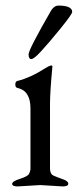

<svg xmlns="http://www.w3.org/2000/svg" viewBox="-20 -669 285 692"><path d="M164.1 -630.9Q175.3 -648.9 190.9 -648.9Q239.7 -648.9 240.2 -626Q239.7 -617.2 196.3 -564Q152.8 -510.7 127.4 -483.4Q102.5 -456.1 92.8 -456.1Q83 -456.1 83 -473.1Q83 -490.2 164.1 -630.9ZM51.8 -24.4Q80.1 -33.2 85 -43Q89.8 -52.7 89.8 -62V-278.8Q89.8 -341.8 43 -352.1Q35.2 -353.5 35.2 -364.3Q35.2 -375 42 -377Q90.8 -389.2 144 -423.8Q168.9 -439 168.9 -429.2Q160.2 -337.4 160.2 -293.9V-62Q160.2 -42 172.9 -36.1Q185.5 -30.3 205.6 -23.4Q226.1 -16.6 226.1 -6.8Q226.1 2.9 206.1 2.9L125 -2L43.9 2.9Q23.9 2.9 23.9 -6.3Q23.9 -15.6 51.8 -24.4Z"/></svg>

Font: EBGaramond
Style: Regular
Weight: 400
Version: Version 000.012g